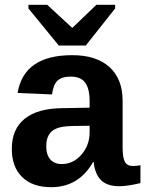

<svg xmlns="http://www.w3.org/2000/svg" viewBox="-20 -767 603 797"><path d="M192 10Q115 10 72 -32Q29 -74 29 -149Q29 -231 82.5 -274Q136 -317 238 -318L352 -320V-347Q352 -399 333.5 -424Q315 -449 274 -449Q236 -449 218.5 -432Q201 -415 196 -375L53 -381Q79 -538 280 -538Q380 -538 434.5 -488.5Q489 -439 489 -349V-156Q489 -112 498.5 -95Q508 -78 532 -78Q548 -78 563 -81V-7Q509 6 475 6Q425 6 399.5 -19Q374 -44 369 -94H366Q307 10 192 10ZM352 -218V-245L281 -244Q234 -243 213 -233Q172 -216 172 -160Q172 -124 189 -105Q206 -86 236 -86Q284 -86 318 -125Q352 -164 352 -218ZM458 -732 336 -578H224L98 -732V-747H176L279 -652H281L380 -747H458Z"/></svg>

Font: Libra Sans
Style: Bold
Weight: 700
Foundry: Context Ltd
Version: Version 1.000